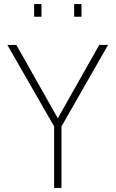

<svg xmlns="http://www.w3.org/2000/svg" viewBox="-20 -920 567 940"><path d="M281 0H245V-301L16 -700H60L263 -341L466 -700H509L281 -301ZM183 -838H147V-900H183ZM379 -838H343V-900H379Z"/></svg>

Font: Storia Sans Thin
Style: Regular
Weight: 100
Designer: Accademia di Belle Arti di Urbino and others
Foundry: Accademia di Belle Arti di Urbino and others.
Version: Version 60.001;May 25, 2020;FontCreator 12.0.0.2522 64-bit